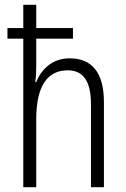

<svg xmlns="http://www.w3.org/2000/svg" viewBox="-20 -780 524 800"><path d="M131 -760H77V-663H11V-619H77V0H131V-284C131 -425 180 -487 262 -487C324 -487 359 -446 359 -346V0H413V-354C413 -477 364 -537 270 -537C198 -537 152 -491 131 -438H127C130 -461 131 -482 131 -509V-619H284V-663H131Z"/></svg>

Font: Noto Sans Myanmar Condensed Light
Style: Regular
Weight: 300
Width: 3
Designer: Monotype Design Team
Foundry: Monotype Imaging Inc.
Version: Version 2.107